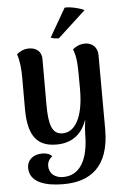

<svg xmlns="http://www.w3.org/2000/svg" viewBox="-62 -778 680 1049"><g transform="rotate(-5 277.5 -253.5)"><path d="M440 -710C429 -719 363 -737 333 -733L243 -577C250 -572 273 -569 287 -569ZM495 -460C495 -502 465 -528 427 -528C393 -528 369 -511 359 -502C378 -453 378 -418 378 -280C378 -123 328 -50 263 -50C204 -50 188 -105 188 -214V-465C188 -505 159 -528 120 -528C89 -528 67 -515 52 -502C66 -462 69 -411 69 -378V-196C70 -48 122 8 224 8C312 8 366 -38 392 -116C388 -87 385 -55 385 -37C385 102 339 188 245 188C199 188 168 162 168 120C168 104 176 83 195 70C185 57 165 50 141 50C92 50 58 79 58 121C58 203 148 227 243 227C389 227 496 156 496 -52Z"/></g></svg>

Font: Arima Koshi ExtraBold
Style: Regular
Weight: 800
Designer: Joana Correia and Natanael Gama
Foundry: NDISCOVER
Version: Version 1.019;PS 001.019;hotconv 1.0.88;makeotf.lib2.5.64775